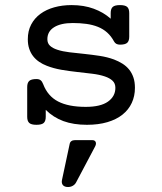

<svg xmlns="http://www.w3.org/2000/svg" viewBox="-20 -482 640 758"><path d="M280.3 238.3Q275.9 246.6 267.3 251.5Q258.8 256.3 248.5 256.3Q234.9 256.3 228.5 249Q222.2 241.7 224.6 229L254.9 86.9Q256.3 79.1 261.7 75.2Q267.1 71.3 275.4 71.3H344.7Q354.5 71.3 357.7 78.6Q360.8 85.9 355.5 96.2ZM160.6 -21Q160.6 -3.9 152.6 3.4Q144.5 10.7 124 10.7Q103.5 10.7 95.5 3.4Q87.4 -3.9 87.4 -21V-138.2Q87.4 -155.3 95.5 -162.6Q103.5 -169.9 124 -169.9Q134.8 -169.9 140.6 -165Q146.5 -160.2 150.4 -149.9Q168.5 -102.5 209.5 -81.3Q250.5 -60.1 318.4 -60.1Q377 -60.1 406.2 -80.8Q435.5 -101.6 435.5 -135.3Q435.5 -152.8 424.3 -163.3Q413.1 -173.8 394 -180.2Q372.6 -187.5 344.2 -190.9Q315.9 -194.3 284.7 -197.8Q253.4 -201.2 222.4 -206.5Q191.4 -211.9 165 -222.2Q148.4 -228.5 134.8 -237.8Q121.1 -247.1 111.1 -259.8Q101.1 -272.5 95.5 -289.1Q89.8 -305.7 89.8 -327.1Q89.8 -359.9 103 -385Q116.2 -410.2 139.4 -427.2Q162.6 -444.3 194.1 -453.1Q225.6 -461.9 262.7 -461.9Q311.5 -461.9 350.3 -447.5Q389.2 -433.1 417 -408.2V-430.2Q417 -447.3 425 -454.6Q433.1 -461.9 453.6 -461.9Q474.1 -461.9 482.2 -454.6Q490.2 -447.3 490.2 -430.2V-337.4Q490.2 -320.3 482.2 -313Q474.1 -305.7 453.6 -305.7Q437 -305.7 430.2 -318.4Q418.9 -339.4 403.1 -353.5Q387.2 -367.7 366.5 -376Q345.7 -384.3 320.8 -387.7Q295.9 -391.1 267.6 -391.1Q220.2 -391.1 193.6 -374.5Q167 -357.9 167 -327.1Q167 -311 177.5 -301.3Q188 -291.5 206.5 -285.6Q227.1 -278.8 254.4 -275.6Q281.7 -272.5 312 -269.3Q342.3 -266.1 373 -261.5Q403.8 -256.8 430.2 -247.1Q448.2 -240.2 463.4 -230.7Q478.5 -221.2 489.5 -207.8Q500.5 -194.3 506.6 -176.5Q512.7 -158.7 512.7 -135.3Q512.7 -102.5 500.2 -75.7Q487.8 -48.8 463.6 -29.5Q439.5 -10.3 404.1 0.2Q368.7 10.7 323.2 10.7Q270 10.7 230.2 -3.9Q190.4 -18.6 160.6 -48.3Z"/></svg>

Font: Courier Prime
Style: Regular
Weight: 400
Designer: Alan Dague-Greene
Foundry: Quote-Unquote Apps
Version: Version 1.203